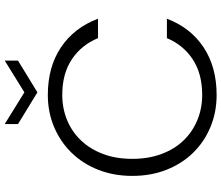

<svg xmlns="http://www.w3.org/2000/svg" viewBox="-82 -847 935 811"><g transform="rotate(-90 385.5 -441.5)"><path d="M48 -350Q48 -429 74 -494.5Q100 -560 146 -607Q192 -654 254.5 -680.5Q317 -707 390 -707Q508 -707 591 -651.5Q674 -596 712 -495H630Q601 -565 540.5 -605.5Q480 -646 390 -646Q333 -646 283.5 -625.5Q234 -605 197.5 -566.5Q161 -528 140.5 -473.5Q120 -419 120 -350Q120 -282 140.5 -227Q161 -172 197.5 -134Q234 -96 283.5 -75.5Q333 -55 390 -55Q480 -55 540.5 -95Q601 -135 630 -204H712Q674 -104 591 -49Q508 6 390 6Q317 6 254.5 -20Q192 -46 146 -93Q100 -140 74 -205.5Q48 -271 48 -350ZM535 -889V-833L401 -751L267 -833V-889L401 -806Z"/></g></svg>

Font: SVN-Poppins Light
Style: Regular
Weight: 300
Designer: Ninad Kale (Devanagari), Jonny Pinhorn (Latin)
Foundry: Indian Type Foundry
Version: Version 3.002 2017; ttfautohint (v1.8.3)